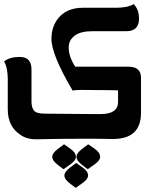

<svg xmlns="http://www.w3.org/2000/svg" viewBox="-38 -682 759 940"><path d="M425.8 -123.5H454.1Q540 -123.5 540 -182.6V-239.7L488.8 -240.7L356 -241.7Q330.1 -241.2 317.4 -238.8Q213.9 -414.6 213.9 -491.2Q213.9 -558.1 254.6 -601.1Q295.4 -644 367.7 -644H531.7Q556.6 -644 578.6 -648.2Q600.6 -652.3 616.7 -662.1Q642.6 -634.8 642.6 -591.8Q642.6 -529.3 581.1 -529.3H415.5Q356.4 -529.3 327.4 -507.3Q298.3 -485.4 298.3 -448.7Q298.3 -405.8 330.1 -355.5H590.8Q652.3 -355.5 652.3 -301.3V-129.9Q652.3 -1.5 515.1 -1.5H512.2Q451.2 -2.9 374.5 -2.9Q269.5 -2.9 135.3 0Q93.8 0 62.5 -21.5Q0 -62 0 -146.5V-295.9Q0 -320.8 -4.2 -342.8Q-8.3 -364.7 -18.1 -380.9Q8.3 -403.3 59.1 -403.3Q116.2 -403.3 116.2 -341.8V-184.6Q116.2 -155.8 128.4 -140.6Q140.6 -125.5 182.6 -125.5ZM275.4 24.4 307.6 46.9Q333.5 64.9 333.5 85.9Q333.5 104 306.6 122.6L272.9 146.5L244.1 124.5Q217.8 104 217.8 85.9Q217.8 68.4 243.7 48.3ZM394 24.4 426.3 46.9Q452.1 64.9 452.1 85.9Q452.1 104 425.3 122.6L391.6 146.5L362.8 124.5Q336.4 104 336.4 85.9Q336.4 68.4 362.3 48.3ZM335 115.7 366.7 138.2Q393.1 156.2 393.1 177.2Q393.1 195.3 366.2 213.9L332.5 237.8L303.7 215.8Q277.3 195.3 277.3 177.2Q277.3 159.7 303.2 139.6Z"/></svg>

Font: ALMAS
Style: Bold
Weight: 700
Designer: ALMAS Font/ by Husham Jawad Kadhim, derived from the Bainsely font by/ Paul James MIller
Foundry: High-Logic / Made with FontCreator
Version: Version 1.411;September 19, 2021;FontCreator 14.0.0.2814 32-